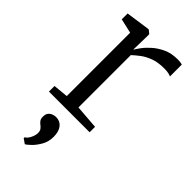

<svg xmlns="http://www.w3.org/2000/svg" viewBox="-257 -615 936 936"><g transform="rotate(45 211.0 -147.0)"><path d="M33.5 0V-38.5L110.5 -46V-483L35.5 -500V-540.5L158 -558H164L181.5 -543.5V-524L179.5 -436L181.5 -437.5Q185.5 -445 199 -463.8Q212.5 -482.5 235.5 -503.5Q258.5 -524.5 290.8 -539.8Q323 -555 365 -555Q378.5 -555 386 -553.8Q393.5 -552.5 398.5 -551V-469Q395 -471.5 382.8 -474.5Q370.5 -477.5 352 -477.5Q308 -477.5 277.8 -466Q247.5 -454.5 226.5 -438.5Q205.5 -422.5 190 -408V-47L314 -37.5V0ZM206 140Q206 173.5 190.5 200.5Q175 227.5 157.2 244.2Q139.5 261 132.5 264.5H131.5L107 247.5V242Q121.5 233 130.2 214Q139 195 139 180.5Q139 166.5 132.8 158Q126.5 149.5 118 143.5Q110.5 138 104.8 130Q99 122 99 107Q99 89.5 107 80Q115 70.5 126 66.8Q137 63 144.5 63H147Q174 63 190 83.2Q206 103.5 206 140Z"/></g></svg>

Font: Merriweather 36pt Light
Style: Regular
Weight: 300
Designer: Eben Sorkin
Foundry: Eben Sorkin
Version: Version 2.100